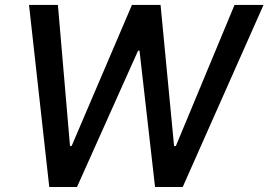

<svg xmlns="http://www.w3.org/2000/svg" viewBox="-20 -747 1073 767"><path d="M95.9 -727.3H211.3L259.6 -164.1H266.3L507.1 -727.3H621.4L675.4 -163.7H682.5L916.9 -727.3H1032.7L709.9 0H599.4L537.3 -544.7H531.6L287.6 0H176.8Z"/></svg>

Font: Inter P Medium
Style: Italic
Weight: 500
Italic angle: 9.39999°
Designer: Rasmus Andersson
Foundry: rsms
Version: Version 3.018;git-588b23468